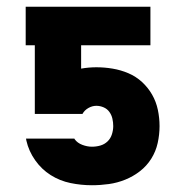

<svg xmlns="http://www.w3.org/2000/svg" viewBox="-20 -540 540 568"><path d="M252 8Q220 8 188.5 1.5Q157 -5 130 -22Q103 -39 84 -66Q65 -93 58 -124L57 -130H200L201 -128Q209 -117 223.5 -111.5Q238 -106 252 -106Q265 -106 277 -109.5Q289 -113 298 -121.5Q307 -130 311 -142.5Q315 -155 315 -167Q315 -178 312.5 -189Q310 -200 303.5 -209Q297 -218 286.5 -222.5Q276 -227 265 -227Q253 -227 241.5 -220.5Q230 -214 224 -203H83V-406H56V-520H425V-406H220V-337Q231 -339 242.5 -340Q254 -341 265 -341Q289 -341 313 -337Q337 -333 359.5 -323.5Q382 -314 400 -297.5Q418 -281 430 -260Q442 -239 447 -215Q452 -191 452 -167Q452 -142 446.5 -117Q441 -92 427.5 -70.5Q414 -49 394 -33.5Q374 -18 350.5 -8.5Q327 1 302 4.5Q277 8 252 8Z"/></svg>

Font: Iosevka SS04 Heavy
Style: Regular
Weight: 900
Monospace: yes
Designer: Belleve Invis
Foundry: Belleve Invis
Version: Version 19.0.0; ttfautohint (v1.8.4)